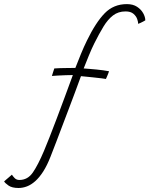

<svg xmlns="http://www.w3.org/2000/svg" viewBox="-192 -708 744 958"><path d="M441 -687.5Q471.5 -687.5 491.8 -674.2Q512 -661 522.5 -642Q533 -623 533 -606.5Q529 -604 522.5 -600.5Q516 -597 509.5 -594Q503 -591 497.5 -589Q497.5 -598.5 492.5 -613Q487.5 -627.5 473.8 -639.2Q460 -651 434.5 -651Q398 -651 372 -631Q346 -611 324.2 -575.2Q302.5 -539.5 278.5 -491.5Q265.5 -465.5 250.5 -428.8Q235.5 -392 225.5 -366.5Q238.5 -365.5 254.8 -364.2Q271 -363 288.8 -361.2Q306.5 -359.5 323 -357.2Q339.5 -355 352 -352.5Q350.5 -347.5 348 -341Q345.5 -334.5 342.5 -327.5Q339.5 -320.5 336.5 -314Q332.5 -315 314.8 -317.2Q297 -319.5 270.2 -322.2Q243.5 -325 212 -328Q197 -287 181.8 -246Q166.5 -205 151 -164.2Q135.5 -123.5 120.2 -83.2Q105 -43 90 -3.5Q75 36 60 74Q43 117.5 23.8 147.5Q4.5 177.5 -16 195.8Q-36.5 214 -57.5 222Q-78.5 230 -99.5 230Q-132 230 -149.5 217.8Q-167 205.5 -171.5 197L-132.5 163.5Q-129 170 -119.5 180Q-110 190 -95.5 190Q-53.5 190 -27.8 152.2Q-2 114.5 27 46Q38.5 19 55 -23Q71.5 -65 91 -116.5Q110.5 -168 131 -223.5Q151.5 -279 171.5 -333.5Q157 -333.5 136.2 -332.8Q115.5 -332 96.2 -331Q77 -330 67 -329Q68.5 -334.5 72.8 -347.8Q77 -361 79 -366.5Q86 -367.5 108 -368Q130 -368.5 152.8 -368.8Q175.5 -369 184 -369Q197 -403 212 -439.2Q227 -475.5 242 -506Q286 -596.5 330.5 -642Q375 -687.5 441 -687.5Z"/></svg>

Font: Grandstander Thin
Style: Italic
Weight: 100
Italic angle: -15°
Designer: Tyler Finck
Foundry: Etcetera Type Co
Version: Version 1.200